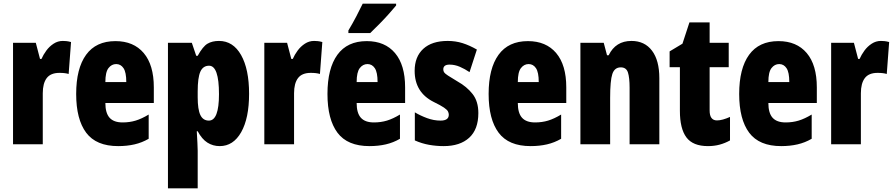

<svg xmlns="http://www.w3.org/2000/svg" viewBox="-20 -786 4872 1046"><path d="M322 -563Q332 -563 342 -562Q352 -561 367 -557L354 -383Q335 -389 304 -389Q256 -389 234.5 -360.5Q213 -332 213 -278V0H51V-553H175L198 -465H206Q216 -488 232.5 -510.5Q249 -533 272 -548Q295 -563 322 -563Z M609 -562Q708 -562 763 -497Q818 -432 818 -310V-225H554Q554 -170 577 -144.5Q600 -119 648 -119Q686 -119 719 -129Q752 -139 790 -162V-30Q754 -9 713 0.5Q672 10 624 10Q504 10 449.5 -63Q395 -136 395 -274Q395 -413 449 -487.5Q503 -562 609 -562ZM613 -437Q588 -437 571 -415Q554 -393 554 -339H668Q668 -392 653 -414.5Q638 -437 613 -437Z M1173 -563Q1250 -563 1293.5 -486Q1337 -409 1337 -275Q1337 -142 1294 -66Q1251 10 1177 10Q1140 10 1110 -9Q1080 -28 1057 -71H1052Q1054 -34 1055.5 -7.5Q1057 19 1057 35V240H895V-553H1025L1049 -482H1057Q1085 -533 1110.5 -548Q1136 -563 1173 -563ZM1119 -428Q1086 -428 1071.5 -395.5Q1057 -363 1057 -288V-256Q1057 -190 1071.5 -159.5Q1086 -129 1118 -129Q1173 -129 1173 -273Q1173 -428 1119 -428Z M1691 -563Q1701 -563 1711 -562Q1721 -561 1736 -557L1723 -383Q1704 -389 1673 -389Q1625 -389 1603.5 -360.5Q1582 -332 1582 -278V0H1420V-553H1544L1567 -465H1575Q1585 -488 1601.5 -510.5Q1618 -533 1641 -548Q1664 -563 1691 -563Z M1978 -562Q2077 -562 2132 -497Q2187 -432 2187 -310V-225H1923Q1923 -170 1946 -144.5Q1969 -119 2017 -119Q2055 -119 2088 -129Q2121 -139 2159 -162V-30Q2123 -9 2082 0.5Q2041 10 1993 10Q1873 10 1818.5 -63Q1764 -136 1764 -274Q1764 -413 1818 -487.5Q1872 -562 1978 -562ZM1982 -437Q1957 -437 1940 -415Q1923 -393 1923 -339H2037Q2037 -392 2022 -414.5Q2007 -437 1982 -437ZM2138 -756Q2124 -739 2100.5 -712.5Q2077 -686 2049.5 -658Q2022 -630 1997 -606H1878V-620Q1902 -660 1921 -696.5Q1940 -733 1956 -766H2138Z M2586 -170Q2586 -81 2536 -35.5Q2486 10 2397 10Q2357 10 2317.5 3Q2278 -4 2240 -21V-174Q2270 -156 2306.5 -142.5Q2343 -129 2380 -129Q2425 -129 2425 -161Q2425 -170 2420.5 -179Q2416 -188 2398.5 -200Q2381 -212 2342 -231Q2239 -283 2239 -400Q2239 -477 2286 -520Q2333 -563 2419 -563Q2462 -563 2500 -551Q2538 -539 2578 -516L2538 -393Q2513 -410 2485.5 -422Q2458 -434 2429 -434Q2395 -434 2395 -408Q2395 -399 2399.5 -392Q2404 -385 2421 -374Q2438 -363 2473 -342Q2523 -314 2554.5 -274Q2586 -234 2586 -170Z M2856 -562Q2955 -562 3010 -497Q3065 -432 3065 -310V-225H2801Q2801 -170 2824 -144.5Q2847 -119 2895 -119Q2933 -119 2966 -129Q2999 -139 3037 -162V-30Q3001 -9 2960 0.5Q2919 10 2871 10Q2751 10 2696.5 -63Q2642 -136 2642 -274Q2642 -413 2696 -487.5Q2750 -562 2856 -562ZM2860 -437Q2835 -437 2818 -415Q2801 -393 2801 -339H2915Q2915 -392 2900 -414.5Q2885 -437 2860 -437Z M3420 -563Q3492 -563 3532 -510Q3572 -457 3572 -360V0H3410V-308Q3410 -363 3401 -391Q3392 -419 3362 -419Q3328 -419 3316 -383Q3304 -347 3304 -253V0H3142V-553H3269L3287 -485H3296Q3334 -563 3420 -563Z M3886 -130Q3901 -130 3919 -135Q3937 -140 3957 -149V-21Q3930 -6 3900.5 2Q3871 10 3837 10Q3755 10 3719.5 -37.5Q3684 -85 3684 -182V-420H3628V-506L3698 -548L3736 -664H3846V-553H3950V-420H3846V-184Q3846 -130 3886 -130Z M4221 -562Q4320 -562 4375 -497Q4430 -432 4430 -310V-225H4166Q4166 -170 4189 -144.5Q4212 -119 4260 -119Q4298 -119 4331 -129Q4364 -139 4402 -162V-30Q4366 -9 4325 0.5Q4284 10 4236 10Q4116 10 4061.5 -63Q4007 -136 4007 -274Q4007 -413 4061 -487.5Q4115 -562 4221 -562ZM4225 -437Q4200 -437 4183 -415Q4166 -393 4166 -339H4280Q4280 -392 4265 -414.5Q4250 -437 4225 -437Z M4779 -563Q4789 -563 4799 -562Q4809 -561 4824 -557L4811 -383Q4792 -389 4761 -389Q4713 -389 4691.5 -360.5Q4670 -332 4670 -278V0H4508V-553H4632L4655 -465H4663Q4673 -488 4689.5 -510.5Q4706 -533 4729 -548Q4752 -563 4779 -563Z"/></svg>

Font: Noto Sans Sinhala UI ExtraCondensed Black
Style: Regular
Weight: 900
Width: 2
Designer: Jelle Bosma - Monotype Design Team
Foundry: Monotype Imaging Inc.
Version: Version 2.006; ttfautohint (v1.8.4.7-5d5b)